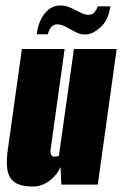

<svg xmlns="http://www.w3.org/2000/svg" viewBox="-20 -674 446 701"><path d="M100 7Q67 7 46.5 -1.5Q26 -10 16.5 -26.5Q7 -43 5.5 -67.5Q4 -92 8 -124L60 -495H216L165 -130Q164 -123 164.5 -118Q165 -113 166.5 -109.5Q168 -106 171 -104Q174 -102 178 -102Q181 -102 184 -102.5Q187 -103 190 -103.5Q193 -104 195 -105L250 -495H406L337 0H204L201 -65Q188 -34 160 -13.5Q132 7 100 7ZM291 -548Q274 -548 260 -555Q246 -562 233 -569Q222 -576 211 -580.5Q200 -585 188 -585Q175 -585 166.5 -574.5Q158 -564 155 -549H114Q120 -596 143.5 -625Q167 -654 199 -654Q217 -654 231 -648.5Q245 -643 258 -636Q269 -630 280 -625Q291 -620 302 -620Q318 -620 325.5 -629.5Q333 -639 337 -651H383Q376 -600 346.5 -574Q317 -548 291 -548Z"/></svg>

Font: Alumni Sans Black
Style: Italic
Weight: 900
Italic angle: -8°
Version: Version 1.016